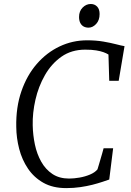

<svg xmlns="http://www.w3.org/2000/svg" viewBox="-20 -958 671 986"><path d="M320 8Q251.5 8 203 -19.2Q154.5 -46.5 123.8 -92Q93 -137.5 78.5 -193.5Q64 -249.5 63.5 -306.5Q61.5 -407 89.8 -489Q118 -571 168.8 -629.5Q219.5 -688 286 -719.5Q352.5 -751 427 -751Q473 -751 510.8 -744.5Q548.5 -738 576 -730.8Q603.5 -723.5 619.5 -721L589.5 -543H541L537 -678Q526.5 -684.5 511.5 -690Q496.5 -695.5 474 -699.2Q451.5 -703 417.5 -703Q347 -703 295.5 -666.8Q244 -630.5 210.8 -572.2Q177.5 -514 162 -446Q146.5 -378 148 -314.5Q149 -264.5 159.2 -215.8Q169.5 -167 191.8 -127.5Q214 -88 249.2 -64.5Q284.5 -41 335 -41Q359.5 -41 388.2 -46Q417 -51 442 -61.5Q467 -72 480.5 -88Q484.5 -101 488.5 -114.5Q492.5 -128 496.5 -141.8Q500.5 -155.5 504.5 -169.2Q508.5 -183 512 -196.5H561L541 -36Q527 -31 505 -23.8Q483 -16.5 454.8 -9.2Q426.5 -2 392.5 3Q358.5 8 320 8ZM435 -816Q420 -816 409 -822.2Q398 -828.5 392 -840.8Q386 -853 386 -871Q386 -900.5 404.2 -919Q422.5 -937.5 446 -937.5Q466 -937.5 478.8 -924.2Q491.5 -911 491.5 -886Q491.5 -854 473.8 -835Q456 -816 435 -816Z"/></svg>

Font: Merriweather Light 18pt Light
Style: Italic
Weight: 300
Italic angle: -7.8°
Version: Version 2.101